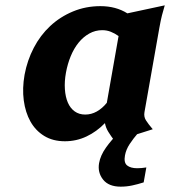

<svg xmlns="http://www.w3.org/2000/svg" viewBox="-20 -518 637 719"><path d="M521 -98Q518 -81 526.5 -67.5Q535 -54 552 -34L410 11Q395 -9 385.5 -24.5Q376 -40 373 -57Q342 -25 304 -7Q266 11 223 11Q178 11 145.5 -9Q113 -29 94 -63Q75 -97 69 -142Q63 -187 72 -238Q82 -292 106.5 -339Q131 -386 168 -420.5Q205 -455 253 -475Q301 -495 356 -495Q414 -495 457 -468L597 -498Q591 -478 586.5 -460.5Q582 -443 577 -415ZM299 -89Q322 -89 342.5 -100.5Q363 -112 380 -133L424 -383Q410 -393 395 -399Q380 -405 363 -405Q337 -405 314.5 -392.5Q292 -380 274.5 -358.5Q257 -337 245 -308Q233 -279 227 -246Q221 -213 223 -184Q225 -155 234 -134Q243 -113 259.5 -101Q276 -89 299 -89ZM518 165Q496 172 475 176.5Q454 181 432 181Q387 181 366 154.5Q345 128 351 93Q356 64 377 34.5Q398 5 425 -21H498Q479 1 465.5 21.5Q452 42 448 64Q443 91 456 101.5Q469 112 494 112Q510 112 528 109Z"/></svg>

Font: LT Museum
Style: Bold Italic
Weight: 700
Designer: Daniel Lyons
Foundry: LyonsType
Version: Version 1.011